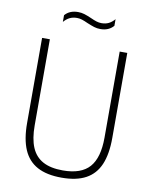

<svg xmlns="http://www.w3.org/2000/svg" viewBox="-99 -989 845 1071"><g transform="rotate(10 324.0 -454.0)"><path d="M82.5 -258.5V-740H126.5V-252.5Q126.5 -176.5 147 -128Q167.5 -79.5 211 -55.8Q254.5 -32 324.5 -32Q428 -32 475 -85.2Q522 -138.5 522 -252.5V-740H565V-258.5Q565 -166.5 539.8 -107.5Q514.5 -48.5 461.5 -19.8Q408.5 9 324.5 9Q240 9 186.8 -19.8Q133.5 -48.5 108 -107.5Q82.5 -166.5 82.5 -258.5ZM317.5 -865.5Q298 -874.5 283.8 -879Q269.5 -883.5 255.5 -883.5Q232.5 -883.5 214.8 -875Q197 -866.5 181 -848V-886Q208 -917 255.5 -917Q274.5 -917 291.5 -911.8Q308.5 -906.5 331.5 -896.5Q351 -887.5 365.5 -883Q380 -878.5 394 -878.5Q417 -878.5 434.5 -887Q452 -895.5 468 -914V-876.5Q441 -845 394 -845Q375 -845 358.2 -850.2Q341.5 -855.5 317.5 -865.5Z"/></g></svg>

Font: Encode Sans Semi Condensed ExLight
Style: Regular
Weight: 275
Width: 4
Designer: Multiple Designers
Foundry: Impallari Type
Version: Version 2.000